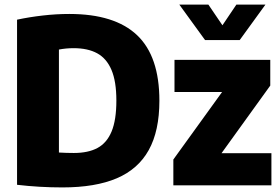

<svg xmlns="http://www.w3.org/2000/svg" viewBox="-20 -810 1225 839"><path d="M54.5 -2.5V-724Q108 -735.5 166.8 -742.2Q225.5 -749 283 -749Q481 -749 578.8 -656.5Q676.5 -564 676.5 -370Q676.5 -238 630 -154.2Q583.5 -70.5 490 -30.8Q396.5 9 253 9Q152.5 9 54.5 -2.5ZM488.5 -370.5Q488.5 -454.5 467 -504.8Q445.5 -555 404.5 -577.2Q363.5 -599.5 301.5 -599.5Q269 -599.5 237.5 -593.5V-143.5Q270 -141.5 302.5 -141.5Q365.5 -141.5 406.2 -163.5Q447 -185.5 467.8 -235.8Q488.5 -286 488.5 -370.5ZM948 -140.5H1166V0H737.5V-113L950.5 -408H742.5V-548.5H1161V-436ZM1013 -790H1140L1027.5 -635H876L763.5 -790H890.5L952 -699.5Z"/></svg>

Font: Encode Sans Semi Condensed ExBd
Style: Regular
Weight: 800
Width: 4
Designer: Multiple Designers
Foundry: Impallari Type
Version: Version 2.000